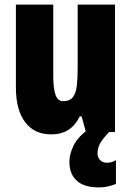

<svg xmlns="http://www.w3.org/2000/svg" viewBox="-20 -573 569 833"><path d="M479 -553V0H353L334 -68H326Q307 -29 276.5 -9.5Q246 10 202 10Q129 10 89 -43Q49 -96 49 -193V-553H211V-246Q211 -191 220.5 -162.5Q230 -134 254 -134Q283 -134 296.5 -152Q310 -170 313.5 -203Q317 -236 317 -280V-553ZM403 93Q403 109 414 121Q425 133 444 133Q458 133 467 129.5Q476 126 483 122V225Q471 230 452 235Q433 240 408 240Q344 240 312.5 210.5Q281 181 281 129Q281 95 300 57Q319 19 370 -17L453 0Q422 33 412.5 52.5Q403 72 403 93Z"/></svg>

Font: Noto Sans Lao UI ExtCond Blk
Style: Regular
Weight: 900
Width: 2
Designer: Monotype Design Team
Foundry: Monotype Imaging Inc.
Version: Version 2.000; ttfautohint (v1.8.4.7-5d5b)